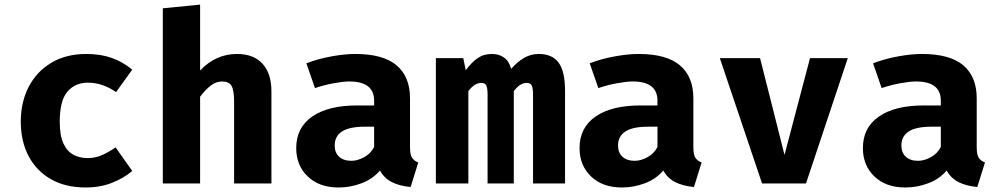

<svg xmlns="http://www.w3.org/2000/svg" viewBox="-20 -797 4348 834"><path d="M360.5 -110.3Q393.8 -110.3 423.3 -123.3Q452.8 -136.4 482.1 -156.9L554.4 -54.4Q518.5 -23.6 466.9 -3.1Q415.4 17.4 351.8 17.4Q264.1 17.4 201 -18.7Q137.9 -54.9 104.1 -119.2Q70.3 -183.6 70.3 -268.7Q70.3 -353.8 104.9 -420.3Q139.5 -486.7 203.3 -524.6Q267.2 -562.6 354.9 -562.6Q416.9 -562.6 465.4 -545.4Q513.8 -528.2 554.4 -494.4L484.1 -396.9Q456.4 -416.4 425.6 -427.2Q394.9 -437.9 361.5 -437.9Q306.7 -437.9 273.1 -399.2Q239.5 -360.5 239.5 -268.7Q239.5 -208.7 255.4 -174.1Q271.3 -139.5 298.7 -124.9Q326.2 -110.3 360.5 -110.3Z M849.2 -776.9V-490.8Q917.4 -562.6 1009.2 -562.6Q1082.1 -562.6 1120.5 -520Q1159 -477.4 1159 -400V0H996.9V-354.9Q996.9 -404.1 985.9 -423.6Q974.9 -443.1 944.6 -443.1Q919 -443.1 895.6 -425.4Q872.3 -407.7 849.2 -376.9V0H687.2V-761Z M1761 -156.9Q1761 -126.2 1769.5 -112.3Q1777.9 -98.5 1796.9 -91.3L1763.6 15.4Q1715.4 10.8 1682.3 -5.9Q1649.2 -22.6 1630.3 -56.4Q1599 -19 1550.3 -0.8Q1501.5 17.4 1450.8 17.4Q1366.7 17.4 1316.7 -30.5Q1266.7 -78.5 1266.7 -153.8Q1266.7 -242.6 1336.2 -290.8Q1405.6 -339 1531.8 -339H1605.1V-359.5Q1605.1 -443.1 1497.4 -443.1Q1471.3 -443.1 1430.3 -435.6Q1389.2 -428.2 1348.2 -414.4L1310.8 -522.1Q1363.6 -542.1 1420.8 -552.3Q1477.9 -562.6 1523.1 -562.6Q1644.6 -562.6 1702.8 -513.1Q1761 -463.6 1761 -370.3ZM1506.7 -98.5Q1532.8 -98.5 1561.5 -114.1Q1590.3 -129.7 1605.1 -158.5V-246.7H1565.1Q1497.4 -246.7 1465.6 -225.9Q1433.8 -205.1 1433.8 -165.1Q1433.8 -133.8 1453.1 -116.2Q1472.3 -98.5 1506.7 -98.5Z M2320.5 -562.6Q2378.5 -562.6 2406.4 -524.9Q2434.4 -487.2 2434.4 -403.1V0H2295.4V-384.6Q2295.4 -413.3 2290 -425.1Q2284.6 -436.9 2268.2 -436.9Q2255.4 -436.9 2241.8 -429.5Q2228.2 -422.1 2211.8 -401.5V0H2097.9V-384.6Q2097.9 -413.3 2092.6 -425.1Q2087.2 -436.9 2070.8 -436.9Q2057.9 -436.9 2044.4 -429.5Q2030.8 -422.1 2014.4 -401.5V0H1873.3V-544.6H1992.3L2003.1 -491.8Q2028.7 -526.7 2054.9 -544.6Q2081 -562.6 2116.9 -562.6Q2147.7 -562.6 2169.5 -546.9Q2191.3 -531.3 2200.5 -497.9Q2225.1 -526.7 2254.9 -544.6Q2284.6 -562.6 2320.5 -562.6Z M2991.8 -156.9Q2991.8 -126.2 3000.3 -112.3Q3008.7 -98.5 3027.7 -91.3L2994.4 15.4Q2946.2 10.8 2913.1 -5.9Q2880 -22.6 2861 -56.4Q2829.7 -19 2781 -0.8Q2732.3 17.4 2681.5 17.4Q2597.4 17.4 2547.4 -30.5Q2497.4 -78.5 2497.4 -153.8Q2497.4 -242.6 2566.9 -290.8Q2636.4 -339 2762.6 -339H2835.9V-359.5Q2835.9 -443.1 2728.2 -443.1Q2702.1 -443.1 2661 -435.6Q2620 -428.2 2579 -414.4L2541.5 -522.1Q2594.4 -542.1 2651.5 -552.3Q2708.7 -562.6 2753.8 -562.6Q2875.4 -562.6 2933.6 -513.1Q2991.8 -463.6 2991.8 -370.3ZM2737.4 -98.5Q2763.6 -98.5 2792.3 -114.1Q2821 -129.7 2835.9 -158.5V-246.7H2795.9Q2728.2 -246.7 2696.4 -225.9Q2664.6 -205.1 2664.6 -165.1Q2664.6 -133.8 2683.8 -116.2Q2703.1 -98.5 2737.4 -98.5Z M3662.6 -544.6 3481 0H3290.3L3106.7 -544.6H3281.5L3387.7 -124.1L3498.5 -544.6Z M4222.6 -156.9Q4222.6 -126.2 4231 -112.3Q4239.5 -98.5 4258.5 -91.3L4225.1 15.4Q4176.9 10.8 4143.8 -5.9Q4110.8 -22.6 4091.8 -56.4Q4060.5 -19 4011.8 -0.8Q3963.1 17.4 3912.3 17.4Q3828.2 17.4 3778.2 -30.5Q3728.2 -78.5 3728.2 -153.8Q3728.2 -242.6 3797.7 -290.8Q3867.2 -339 3993.3 -339H4066.7V-359.5Q4066.7 -443.1 3959 -443.1Q3932.8 -443.1 3891.8 -435.6Q3850.8 -428.2 3809.7 -414.4L3772.3 -522.1Q3825.1 -542.1 3882.3 -552.3Q3939.5 -562.6 3984.6 -562.6Q4106.2 -562.6 4164.4 -513.1Q4222.6 -463.6 4222.6 -370.3ZM3968.2 -98.5Q3994.4 -98.5 4023.1 -114.1Q4051.8 -129.7 4066.7 -158.5V-246.7H4026.7Q3959 -246.7 3927.2 -225.9Q3895.4 -205.1 3895.4 -165.1Q3895.4 -133.8 3914.6 -116.2Q3933.8 -98.5 3968.2 -98.5Z"/></svg>

Font: FiraCode Nerd Font
Style: Bold
Weight: 700
Designer: Carrois Corporate, Edenspiekermann AG, Nikita Prokopov
Foundry: Carrois Corporate, Edenspiekermann AG, Nikita Prokopov
Version: Version 6.002;Nerd Fonts 2.1.0